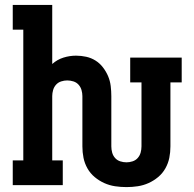

<svg xmlns="http://www.w3.org/2000/svg" viewBox="-20 -755 790 783"><path d="M496 8Q472 8 449 4.5Q426 1 405 -8.5Q384 -18 366 -33Q348 -48 336.5 -68.5Q325 -89 320.5 -111.5Q316 -134 316 -158V-363Q316 -375 312.5 -387.5Q309 -400 300.5 -409.5Q292 -419 279.5 -423Q267 -427 254 -427Q242 -427 229.5 -423Q217 -419 208.5 -409.5Q200 -400 196.5 -387.5Q193 -375 193 -363V-101H236V0H32V-101H75V-634H32V-735H193V-494Q213 -512 238.5 -520Q264 -528 290 -528Q311 -528 331.5 -523.5Q352 -519 369.5 -508Q387 -497 400 -480Q413 -463 421 -444Q429 -425 431.5 -404Q434 -383 434 -363V-158Q434 -145 437.5 -132.5Q441 -120 449.5 -110.5Q458 -101 470.5 -97Q483 -93 496 -93Q508 -93 520.5 -97Q533 -101 541.5 -110.5Q550 -120 553.5 -132.5Q557 -145 557 -158V-419H511V-520H721V-419H675V-158Q675 -134 670.5 -111.5Q666 -89 654.5 -68.5Q643 -48 625 -33Q607 -18 586 -8.5Q565 1 542 4.5Q519 8 496 8Z"/></svg>

Font: Iosevka Etoile
Style: Bold
Weight: 700
Designer: Belleve Invis
Foundry: Belleve Invis
Version: Version 28.1.0; ttfautohint (v1.8.4)